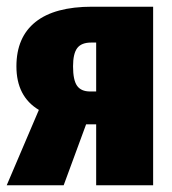

<svg xmlns="http://www.w3.org/2000/svg" viewBox="-27 -553 513 573"><path d="M430 -533V0H260V-182H230L163 0H-7L89 -225Q22 -265 22 -355Q22 -442 79 -487.5Q136 -533 248 -533ZM260 -280V-426H245Q216 -426 203.5 -409.5Q191 -393 191 -355Q191 -314 203 -297Q215 -280 242 -280Z"/></svg>

Font: Fira Sans Compressed ExtraBold
Style: Regular
Weight: 800
Width: 1
Designer: bBox Type GmbH & Carrois Corporate GbR & Edenspiekermann AG
Foundry: bBox Type GmbH & Carrois Corporate GbR & Edenspiekermann AG
Version: Version 4.301